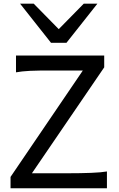

<svg xmlns="http://www.w3.org/2000/svg" viewBox="-20 -1011 641 1031"><path d="M539.6 -649.4 151.4 -80.6H341.8Q413.6 -80.6 469.2 -82.8Q524.9 -85 554.2 -90.3V0H36.6V-61L424.8 -632.3H258.8Q222.7 -632.3 193.6 -632.1Q164.6 -631.8 141.1 -630.6Q117.7 -629.4 99.1 -627.4Q80.6 -625.5 65.9 -622.6V-712.9H539.6ZM161.1 -991.2 295.4 -854.5 429.7 -991.2H502.9L336.9 -781.2H253.9L87.9 -991.2Z"/></svg>

Font: Andika APac
Style: Regular
Weight: 400
Designer: Victor Gaultney, Annie Olsen, Julie Remington, Don Collingsworth, Eric Hays, Becca Hirsbrunner
Foundry: SIL International
Version: Version 5.000